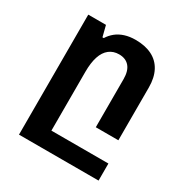

<svg xmlns="http://www.w3.org/2000/svg" viewBox="-172 -647 984 1024"><g transform="rotate(30 320.5 -135.5)"><path d="M85 239V-500H194L211 -433H219Q233 -456 254.5 -473.5Q276 -491 305.5 -500.5Q335 -510 372 -510Q431 -510 473 -489Q515 -468 537 -426.5Q559 -385 559 -325V0H420V-296Q420 -347 397.5 -373Q375 -399 334 -399Q299 -399 274 -379.5Q249 -360 236.5 -322Q224 -284 224 -228V239ZM148 134H575V239H148Z"/></g></svg>

Font: Noto Sans Armenian
Style: Regular
Weight: 400
Designer: Monotype Design Team
Foundry: Monotype Imaging Inc.
Version: Version 2.007